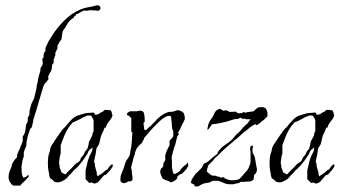

<svg xmlns="http://www.w3.org/2000/svg" viewBox="-20 -682 1281 718"><path d="M29 12 27 10Q24 9 20 3Q12 -8 12 -19Q12 -30 15 -39Q18 -48 22 -56Q24 -62 24 -63Q24 -66 26 -70Q28 -74 31 -79Q34 -84 39 -89L42 -92Q42 -93 44 -95V-104Q45 -106 45.5 -107.5Q46 -109 47 -110Q47 -112 48 -114Q49 -116 50 -118Q52 -120 53 -123Q54 -126 55 -128Q55 -133 59 -139Q60 -141 61 -143Q62 -145 62 -147Q64 -149 64 -151.5Q64 -154 65 -156V-171Q66 -173 67 -174.5Q68 -176 69 -178Q70 -180 71 -182Q72 -184 73 -186L76 -201Q76 -205 76.5 -209Q77 -213 78 -217Q79 -219 80 -220.5Q81 -222 81 -223Q83 -225 83 -227Q83 -229 84 -230V-243Q85 -244 85.5 -245Q86 -246 87 -247Q87 -248 88 -249.5Q89 -251 90 -252V-260Q90 -266 91 -269L95 -285Q97 -294 101 -301Q103 -306 105 -308Q105 -310 106 -312Q107 -314 108 -316Q109 -317 109 -320Q109 -324 110 -325L113 -337L116 -350Q116 -354 117 -356Q117 -361 118 -364Q120 -370 121 -376Q122 -382 123 -389Q125 -396 126.5 -402.5Q128 -409 130 -414Q132 -420 131 -422Q131 -424 131.5 -426Q132 -428 133 -430Q134 -432 135 -433Q136 -434 136 -435Q138 -436 138 -437.5Q138 -439 139 -440Q141 -445 139 -453Q137 -463 141 -465Q143 -467 143 -467V-476Q143 -479 145 -485Q147 -487 148 -489Q148 -489 151 -492Q149 -494 150 -498Q150 -504 151 -505L160 -524Q162 -529 165 -533Q168 -537 170 -541Q190 -575 218 -603Q247 -633 284 -648Q290 -650 296.5 -652Q303 -654 310 -655Q324 -657 337 -661Q340 -662 344 -662Q352 -662 355 -656Q356 -654 356 -649H355Q355 -645 350 -643Q346 -641 343 -642Q340 -643 334 -643Q331 -643 328 -643Q325 -643 321 -644Q314 -644 308 -642H292Q287 -640 282 -637L272 -631Q271 -630 268 -630Q266 -630 265 -629Q264 -628 264 -626Q264 -625 263 -624L257 -620Q256 -619 256 -617Q256 -616 254 -614H252Q251 -613 250.5 -613Q250 -613 250 -613L244 -607Q240 -604 238 -601Q233 -596 230 -589Q228 -585 226 -582Q224 -579 222 -576Q219 -573 218 -571Q217 -570 216 -567.5Q215 -565 214 -563Q213 -559 213 -556Q213 -553 212 -550L210 -536Q210 -536 208 -532Q208 -532 205 -529Q204 -527 203 -525.5Q202 -524 201 -522Q200 -520 199 -518.5Q198 -517 197 -515Q195 -513 195 -512V-501Q194 -499 193 -497Q192 -495 191 -493Q190 -491 189 -489Q188 -487 187 -485V-475Q186 -474 185 -472Q184 -470 184 -468Q183 -466 182.5 -463.5Q182 -461 181 -459Q180 -456 181 -453Q181 -449 180 -447Q180 -446 179.5 -445.5Q179 -445 179 -444Q178 -444 176 -442Q175 -440 175 -437.5Q175 -435 174 -433Q174 -431 174 -428Q174 -425 173 -423Q172 -416 167 -410Q162 -402 161 -397Q160 -395 160 -391Q163 -388 161 -386Q157 -379 150 -372Q144 -366 141 -355L126 -305Q122 -292 118.5 -279Q115 -266 110 -252Q109 -248 108 -244Q107 -240 105 -236Q105 -232 104 -228Q103 -224 102 -220L99 -205H97Q96 -204 95.5 -203Q95 -202 93 -200Q88 -187 85 -177L79 -151V-140Q78 -136 77 -133Q76 -130 74 -127Q73 -123 71.5 -120Q70 -117 69 -113V-97Q68 -96 68 -94.5Q68 -93 67 -91Q66 -90 66 -88.5Q66 -87 65 -85Q63 -79 63 -75Q63 -71 61 -65Q60 -58 61 -45Q61 -33 63 -27Q64 -26 64 -25Q64 -24 65 -23Q65 -20 67 -18H71Q73 -20 75 -20Q75 -20 76 -20Q77 -20 78 -21Q79 -22 80 -23Q81 -24 82 -25Q82 -26 86 -28V-27Q88 -25 88 -22L77 -10L65 2Q62 4 60 7Q58 10 55 12Z M336 4Q332 5 328 3L322 0Q320 2 314 2L300 -12V-45Q301 -46 301 -49Q301 -52 302 -53Q303 -57 304 -61Q305 -65 306 -69Q306 -73 307.5 -77Q309 -81 310 -85Q314 -98 319 -107Q326 -117 326 -131H325Q324 -127 319 -125Q315 -122 312 -118Q310 -114 309 -113Q309 -111 307 -107L295 -89Q292 -85 289 -80.5Q286 -76 282 -72Q280 -70 278 -67Q276 -64 273 -61L262 -50Q261 -49 259.5 -48Q258 -47 256 -45Q254 -42 250 -38Q246 -34 244 -31Q243 -30 241.5 -29Q240 -28 238 -26L232 -18Q227 -13 224 -11Q220 -9 216 -6.5Q212 -4 207 -2Q201 0 196 0Q193 0 190.5 -0.5Q188 -1 185 -2Q181 -3 179 -7Q175 -11 173 -12L167 -16L164 -27Q164 -30 163.5 -33Q163 -36 162 -39Q159 -54 159 -73Q159 -83 160 -91.5Q161 -100 163 -107Q164 -109 165 -112Q166 -115 167 -119Q167 -123 168 -126.5Q169 -130 170 -132Q172 -137 175 -142Q177 -144 179 -147Q181 -150 182 -152L196 -173L211 -194Q215 -200 218 -202Q220 -204 222 -206Q224 -208 226 -210Q234 -221 245 -232Q256 -244 268 -249Q269 -250 270.5 -250Q272 -250 273 -251Q277 -251 278 -252Q280 -253 283.5 -254Q287 -255 291 -256Q299 -259 303 -259L327 -261Q334 -261 334 -257Q331 -253 340 -253Q344 -254 347 -255Q350 -256 351 -257Q355 -261 365 -265Q366 -266 366.5 -266.5Q367 -267 368 -268Q368 -268 371 -271H384Q386 -269 389 -270Q392 -271 394 -269Q395 -268 396 -266Q397 -264 398 -261Q398 -255 401 -252Q399 -244 396 -239Q392 -233 390 -231L384 -223Q382 -221 380.5 -217.5Q379 -214 377 -210Q376 -204 374 -204Q373 -204 373.5 -204.5Q374 -205 372 -205Q371 -205 369 -199Q368 -195 366 -191Q364 -187 362 -183Q358 -176 356 -167Q355 -165 355 -162.5Q355 -160 354 -158Q353 -156 353 -153.5Q353 -151 352 -149Q351 -142 346 -136Q341 -130 340 -123L337 -102Q335 -97 334 -89Q333 -85 332.5 -82.5Q332 -80 332 -78Q332 -74 333 -72.5Q334 -71 335 -70V-62L338 -50Q339 -46 340 -43Q341 -40 342 -37V-29Q343 -26 346 -23H347Q349 -26 352 -28Q354 -29 356 -30Q358 -31 359 -32Q365 -36 367 -38L376 -46Q377 -47 378 -47Q379 -47 379 -47Q380 -47 382 -49Q383 -51 385 -53.5Q387 -56 389 -59Q395 -66 400 -68Q401 -67 401 -66Q401 -65 402 -64Q402 -60 400 -57Q398 -54 397 -53Q396 -50 393 -47L386 -39L378 -30Q376 -28 375 -28Q371 -28 370 -27L365 -22Q363 -20 362 -18.5Q361 -17 360 -16Q357 -13 354.5 -10Q352 -7 350 -4Q344 2 336 4ZM225 -30 232 -38Q234 -40 236 -42Q238 -44 240 -46Q247 -52 253 -59Q257 -63 260 -66.5Q263 -70 267 -72Q268 -73 272 -75Q274 -76 277 -79L281 -86Q281 -88 282 -90Q283 -92 284 -93Q285 -95 289 -99Q293 -103 294 -106Q295 -107 295 -108Q295 -109 296 -110Q297 -112 297 -113Q297 -114 298 -115Q299 -117 302 -120Q306 -124 307 -126Q308 -130 309 -133.5Q310 -137 311 -140Q311 -144 312 -147.5Q313 -151 314 -155Q316 -157 317.5 -160Q319 -163 320 -166Q325 -174 326 -179V-184Q326 -184 328 -188Q329 -188 329 -189Q329 -190 330 -191V-233Q329 -234 329 -235Q329 -236 328 -237Q327 -238 327 -239Q327 -240 326 -241Q324 -245 323 -246Q323 -248 320 -249Q318 -251 314 -250H306Q305 -249 301 -247Q299 -246 297.5 -246Q296 -246 294 -245L280 -237Q273 -233 266 -230L252 -224Q251 -223 250 -222Q249 -221 248 -219Q242 -213 238 -207L230 -194Q223 -181 217.5 -167Q212 -153 207 -139V-107Q206 -106 206 -104.5Q206 -103 205 -101Q204 -99 204 -97.5Q204 -96 203 -94Q203 -93 203 -90.5Q203 -88 202 -84Q201 -80 201 -77.5Q201 -75 201 -74Q201 -68 202 -66Q203 -63 203 -56L206 -48Q209 -44 209 -38Q211 -37 213 -36Q215 -35 216 -34Q218 -32 225 -30Z M443 3Q438 3 435 0L432 -3Q432 -5 430 -7Q430 -23 434 -32L443 -54Q444 -58 445 -61Q446 -64 447 -68Q448 -72 449.5 -75Q451 -78 452 -81Q454 -83 455.5 -86Q457 -89 459 -91Q463 -97 465 -102Q467 -108 467 -112Q467 -115 467.5 -118Q468 -121 469 -124Q471 -131 471.5 -138.5Q472 -146 473 -154Q474 -162 474 -170.5Q474 -179 475 -187Q471 -188 471 -193V-240L463 -248Q461 -250 459 -250Q457 -250 455 -253Q454 -254 456 -259Q459 -262 461 -263L467 -266H493Q495 -267 497 -267Q499 -267 501 -268Q504 -269 510 -267Q517 -266 519 -256Q520 -252 520.5 -246.5Q521 -241 521 -236V-226Q518 -225 517 -222Q517 -219 517 -216Q517 -213 518 -210Q519 -207 519 -204Q519 -201 519 -198Q519 -198 523 -196H527Q535 -205 541 -209Q543 -211 545.5 -213Q548 -215 549 -217Q551 -219 553 -221Q555 -223 557 -225Q559 -227 561.5 -229.5Q564 -232 567 -236Q570 -239 573.5 -242Q577 -245 581 -248Q585 -251 589 -253.5Q593 -256 597 -258Q602 -260 607 -262Q612 -264 617 -264H625Q627 -265 629.5 -265.5Q632 -266 634 -267Q636 -267 638.5 -268Q641 -269 642 -270Q651 -270 658 -266Q667 -261 668 -257L671 -245Q671 -241 671 -237.5Q671 -234 669 -232Q666 -224 661 -216Q659 -212 657 -207.5Q655 -203 653 -198Q652 -197 650 -193Q648 -189 647 -188Q645 -186 647 -184Q648 -183 648 -182Q648 -181 649 -180Q643 -174 642 -168L638 -152Q637 -145 634.5 -139Q632 -133 630 -126Q628 -119 626.5 -112.5Q625 -106 623 -99Q622 -97 622 -92Q622 -88 622.5 -85Q623 -82 623 -79V-66Q623 -62 623 -58Q623 -54 624 -50L627 -37Q629 -31 634 -31Q640 -35 643 -36Q645 -38 648 -39.5Q651 -41 653 -43Q655 -45 655 -46Q655 -46 655 -47Q655 -48 656 -49L668 -61Q672 -65 675 -66Q679 -69 681 -74L682 -73Q684 -71 684 -61L681 -57L678 -51Q678 -50 670 -42L660 -32H658L651 -28L644 -23Q644 -21 643 -19Q642 -16 642 -14Q640 -11 634 -7Q628 -3 623 -1Q620 0 617 -1Q615 -2 613.5 -3Q612 -4 610 -5Q603 -7 598.5 -9Q594 -11 592 -12Q587 -14 582 -28Q581 -29 581 -31Q581 -33 579 -37Q579 -45 581 -48Q583 -53 585 -54Q588 -56 590 -59Q590 -63 591 -65V-71Q592 -73 592.5 -74.5Q593 -76 594 -77Q595 -77 597 -81Q599 -87 598 -93Q597 -99 599 -105Q600 -108 601 -111Q602 -114 603 -117L609 -129Q611 -131 611 -134Q613 -136 613 -137Q613 -138 614 -139V-156L621 -163L628 -172V-192Q623 -199 623 -210Q623 -217 622.5 -222Q622 -227 621 -231Q620 -235 621 -239Q621 -242 619 -246Q616 -251 609 -248Q605 -248 603 -247Q601 -246 599 -245Q586 -238 576 -228L556 -208Q539 -191 528 -176L524 -172Q520 -168 519 -166Q519 -164 518 -163V-161Q516 -157 514 -155Q514 -153 513 -151.5Q512 -150 511 -148L507 -144Q505 -143 502 -140L495 -132Q490 -126 489 -122Q488 -120 487 -117Q486 -114 485 -112Q485 -108 483 -102Q479 -93 477 -82L471 -60Q470 -56 471 -51Q472 -49 472 -47Q472 -45 473 -43V-35Q474 -33 474 -30Q474 -27 475 -23Q475 -14 476 -11Q474 -9 473 -7Q472 -5 471 -5Q470 -3 460 -4Q456 0 448 2Q446 3 443 3Z M709 15Q707 13 707 11Q707 11 707 10Q707 9 706 8Q700 6 698 4Q694 4 694 -2Q696 -4 696 -6Q696 -10 697 -11Q699 -13 700.5 -16Q702 -19 704 -21Q706 -24 708 -27Q710 -30 711 -32Q714 -34 717 -37Q720 -40 723 -43L735 -55Q736 -57 737 -59.5Q738 -62 739 -64Q740 -68 746 -72Q747 -73 750 -73L759 -79Q761 -80 765 -84Q768 -86 774 -92Q778 -96 784 -100L792 -106Q794 -108 793 -108Q793 -110 794 -111Q796 -116 799 -119Q803 -123 805 -126Q813 -135 823 -141Q828 -145 833.5 -148.5Q839 -152 843 -156Q845 -158 848 -160.5Q851 -163 853 -166Q856 -170 858.5 -173Q861 -176 863 -178Q868 -183 871 -185L878 -192Q882 -196 884.5 -199.5Q887 -203 890 -206Q894 -210 897 -213Q900 -216 904 -219Q909 -224 910 -227Q914 -233 917 -235V-236H901Q899 -238 894 -238H885Q884 -239 883 -240Q882 -241 880 -242Q872 -237 865 -237Q857 -237 849 -234Q841 -231 832 -228.5Q823 -226 814 -224Q805 -222 794.5 -220Q784 -218 773 -217L765 -206Q758 -196 756 -196V-204Q758 -208 758 -211Q758 -215 760 -219Q763 -228 769 -236Q771 -238 771 -240Q773 -240 773 -241Q773 -242 774 -243Q779 -251 783 -261Q789 -271 798 -274Q803 -276 807 -273Q809 -271 811.5 -270Q814 -269 815 -268Q816 -267 820 -269Q824 -270 828 -269L840 -263Q843 -264 849 -264Q851 -264 854 -264Q857 -264 859 -265Q864 -264 866 -261Q869 -258 875 -258Q877 -260 880 -259Q884 -258 886 -260L889 -262Q889 -263 892 -263Q897 -259 899 -261Q901 -261 907 -263Q913 -263 916 -264Q918 -265 921 -265Q924 -265 926 -265Q931 -267 936 -273Q943 -280 949 -281Q956 -282 965 -281Q974 -278 976 -273Q978 -270 980 -261V-247L968 -235Q962 -231 960 -229Q955 -224 952 -222Q950 -221 949 -220Q948 -219 946 -218Q946 -216 938 -214Q936 -216 936 -216Q936 -218 935 -219Q931 -215 928 -214Q924 -213 920 -209Q916 -207 913 -204Q910 -201 907 -199Q904 -197 901 -194Q898 -191 894 -189Q890 -185 886 -182Q882 -179 878 -175Q874 -171 870 -167.5Q866 -164 862 -161L829 -133Q821 -126 813 -118.5Q805 -111 797 -103Q794 -99 791 -97Q788 -95 784 -91Q780 -85 777 -82L761 -66Q757 -62 757 -57L754 -48Q754 -43 753 -40Q756 -39 762 -33Q768 -28 772 -26Q774 -25 778 -25H785L793 -22Q796 -22 802 -20Q803 -19 804 -19L805 -18Q807 -17 808 -17.5Q809 -18 810 -18Q811 -21 816 -19L819 -17Q819 -17 821 -15Q826 -13 832 -10.5Q838 -8 845 -8H852Q862 -8 872 -11Q878 -14 881 -19Q883 -21 885.5 -23.5Q888 -26 890 -29Q893 -32 895.5 -35.5Q898 -39 901 -41Q907 -47 911 -57Q913 -62 915 -68Q917 -74 917 -82V-113Q916 -117 916 -120Q916 -123 915 -125Q915 -129 917 -135Q922 -137 923 -138H924Q926 -136 926 -131Q924 -127 924 -123Q924 -114 926 -106H928Q930 -102 932 -96Q934 -90 935 -82Q936 -74 937.5 -67Q939 -60 940 -54Q940 -53 940.5 -51Q941 -49 941 -47Q941 -44 939 -38Q935 -30 930 -28Q930 -16 928 -10Q926 -8 924 -8Q924 -7 923 -6.5Q922 -6 921 -5Q918 -4 915 -3.5Q912 -3 908 -3Q899 -3 895 -2H880Q878 0 877 0Q876 2 874 2Q870 3 865 4Q860 5 852 7Q845 7 839 7Q833 7 829 6Q819 4 812 0Q803 -4 795 -6H776L764 0Q758 2 754 2Q751 2 743 4Q739 5 735.5 7Q732 9 728 11Q721 17 709 15Z M1165 4Q1161 5 1157 3L1151 0Q1149 2 1143 2L1129 -12V-45Q1130 -46 1130 -49Q1130 -52 1131 -53Q1132 -57 1133 -61Q1134 -65 1135 -69Q1135 -73 1136.5 -77Q1138 -81 1139 -85Q1143 -98 1148 -107Q1155 -117 1155 -131H1154Q1153 -127 1148 -125Q1144 -122 1141 -118Q1139 -114 1138 -113Q1138 -111 1136 -107L1124 -89Q1121 -85 1118 -80.5Q1115 -76 1111 -72Q1109 -70 1107 -67Q1105 -64 1102 -61L1091 -50Q1090 -49 1088.5 -48Q1087 -47 1085 -45Q1083 -42 1079 -38Q1075 -34 1073 -31Q1072 -30 1070.5 -29Q1069 -28 1067 -26L1061 -18Q1056 -13 1053 -11Q1049 -9 1045 -6.5Q1041 -4 1036 -2Q1030 0 1025 0Q1022 0 1019.5 -0.5Q1017 -1 1014 -2Q1010 -3 1008 -7Q1004 -11 1002 -12L996 -16L993 -27Q993 -30 992.5 -33Q992 -36 991 -39Q988 -54 988 -73Q988 -83 989 -91.5Q990 -100 992 -107Q993 -109 994 -112Q995 -115 996 -119Q996 -123 997 -126.5Q998 -130 999 -132Q1001 -137 1004 -142Q1006 -144 1008 -147Q1010 -150 1011 -152L1025 -173L1040 -194Q1044 -200 1047 -202Q1049 -204 1051 -206Q1053 -208 1055 -210Q1063 -221 1074 -232Q1085 -244 1097 -249Q1098 -250 1099.5 -250Q1101 -250 1102 -251Q1106 -251 1107 -252Q1109 -253 1112.5 -254Q1116 -255 1120 -256Q1128 -259 1132 -259L1156 -261Q1163 -261 1163 -257Q1160 -253 1169 -253Q1173 -254 1176 -255Q1179 -256 1180 -257Q1184 -261 1194 -265Q1195 -266 1195.5 -266.5Q1196 -267 1197 -268Q1197 -268 1200 -271H1213Q1215 -269 1218 -270Q1221 -271 1223 -269Q1224 -268 1225 -266Q1226 -264 1227 -261Q1227 -255 1230 -252Q1228 -244 1225 -239Q1221 -233 1219 -231L1213 -223Q1211 -221 1209.5 -217.5Q1208 -214 1206 -210Q1205 -204 1203 -204Q1202 -204 1202.5 -204.5Q1203 -205 1201 -205Q1200 -205 1198 -199Q1197 -195 1195 -191Q1193 -187 1191 -183Q1187 -176 1185 -167Q1184 -165 1184 -162.5Q1184 -160 1183 -158Q1182 -156 1182 -153.5Q1182 -151 1181 -149Q1180 -142 1175 -136Q1170 -130 1169 -123L1166 -102Q1164 -97 1163 -89Q1162 -85 1161.5 -82.5Q1161 -80 1161 -78Q1161 -74 1162 -72.5Q1163 -71 1164 -70V-62L1167 -50Q1168 -46 1169 -43Q1170 -40 1171 -37V-29Q1172 -26 1175 -23H1176Q1178 -26 1181 -28Q1183 -29 1185 -30Q1187 -31 1188 -32Q1194 -36 1196 -38L1205 -46Q1206 -47 1207 -47Q1208 -47 1208 -47Q1209 -47 1211 -49Q1212 -51 1214 -53.5Q1216 -56 1218 -59Q1224 -66 1229 -68Q1230 -67 1230 -66Q1230 -65 1231 -64Q1231 -60 1229 -57Q1227 -54 1226 -53Q1225 -50 1222 -47L1215 -39L1207 -30Q1205 -28 1204 -28Q1200 -28 1199 -27L1194 -22Q1192 -20 1191 -18.5Q1190 -17 1189 -16Q1186 -13 1183.5 -10Q1181 -7 1179 -4Q1173 2 1165 4ZM1054 -30 1061 -38Q1063 -40 1065 -42Q1067 -44 1069 -46Q1076 -52 1082 -59Q1086 -63 1089 -66.5Q1092 -70 1096 -72Q1097 -73 1101 -75Q1103 -76 1106 -79L1110 -86Q1110 -88 1111 -90Q1112 -92 1113 -93Q1114 -95 1118 -99Q1122 -103 1123 -106Q1124 -107 1124 -108Q1124 -109 1125 -110Q1126 -112 1126 -113Q1126 -114 1127 -115Q1128 -117 1131 -120Q1135 -124 1136 -126Q1137 -130 1138 -133.5Q1139 -137 1140 -140Q1140 -144 1141 -147.5Q1142 -151 1143 -155Q1145 -157 1146.5 -160Q1148 -163 1149 -166Q1154 -174 1155 -179V-184Q1155 -184 1157 -188Q1158 -188 1158 -189Q1158 -190 1159 -191V-233Q1158 -234 1158 -235Q1158 -236 1157 -237Q1156 -238 1156 -239Q1156 -240 1155 -241Q1153 -245 1152 -246Q1152 -248 1149 -249Q1147 -251 1143 -250H1135Q1134 -249 1130 -247Q1128 -246 1126.5 -246Q1125 -246 1123 -245L1109 -237Q1102 -233 1095 -230L1081 -224Q1080 -223 1079 -222Q1078 -221 1077 -219Q1071 -213 1067 -207L1059 -194Q1052 -181 1046.5 -167Q1041 -153 1036 -139V-107Q1035 -106 1035 -104.5Q1035 -103 1034 -101Q1033 -99 1033 -97.5Q1033 -96 1032 -94Q1032 -93 1032 -90.5Q1032 -88 1031 -84Q1030 -80 1030 -77.5Q1030 -75 1030 -74Q1030 -68 1031 -66Q1032 -63 1032 -56L1035 -48Q1038 -44 1038 -38Q1040 -37 1042 -36Q1044 -35 1045 -34Q1047 -32 1054 -30Z"/></svg>

Font: Estonia
Style: Regular
Weight: 400
Designer: Robert E. Leuschke
Foundry: Robert E. Leuschke
Version: Version 1.014; ttfautohint (v1.8.3)